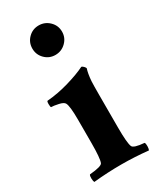

<svg xmlns="http://www.w3.org/2000/svg" viewBox="-176 -731 659 794"><g transform="rotate(-30 154.0 -334.0)"><path d="M225.6 -301.8V-141.6Q225.6 -69.3 233.4 -49.8Q238.3 -36.1 289.1 -32.2Q293 -27.3 292.5 -14.2Q292 -1 289.1 3.9Q222.7 -2.9 162.1 -2.9Q94.7 -2.9 28.3 3.9Q25.4 -1 24.9 -14.2Q24.4 -27.3 28.3 -32.2Q85.9 -37.1 90.8 -49.8Q98.6 -69.3 98.6 -141.6V-253.9Q98.6 -317.4 89.8 -334Q85 -343.8 62.5 -348.6Q40 -353.5 28.3 -353.5Q25.4 -355.5 25.4 -369.6Q25.4 -383.8 29.3 -383.8Q80.1 -387.7 133.3 -403.3Q186.5 -418.9 219.7 -435.5Q224.6 -434.6 230.5 -428.2Q236.3 -421.9 236.3 -418.9Q229.5 -399.4 226.6 -363.3Q225.6 -341.8 225.6 -301.8ZM102.5 -551.8Q82 -572.3 82 -601.6Q82 -630.9 102.5 -651.4Q123 -671.9 152.3 -671.9Q181.6 -671.9 202.6 -651.4Q223.6 -630.9 223.6 -601.6Q223.6 -572.3 202.6 -551.8Q181.6 -531.2 152.3 -531.2Q123 -531.2 102.5 -551.8Z"/></g></svg>

Font: Crimson
Style: Bold
Weight: 700
Version: Version 0.8 ; ttfautohint (v1.00) -l 8 -r 50 -G 200 -x 14 -D